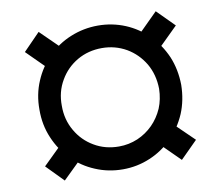

<svg xmlns="http://www.w3.org/2000/svg" viewBox="-72 -705 922 805"><g transform="rotate(-10 389.0 -302.5)"><path d="M390.1 9.8Q328.1 9.8 272.9 -13.7Q218.8 -36.1 176.3 -78.6Q135.3 -119.6 111.3 -176.3Q87.4 -231.9 87.9 -296.9Q87.4 -361.8 111.3 -417.5Q134.8 -473.1 176.3 -514.6Q217.8 -556.6 272.9 -579.1Q328.6 -602.1 390.1 -602.1Q450.7 -602.1 506.3 -579.1Q560.1 -556.6 602.1 -514.6Q643.1 -473.6 667.5 -417.5Q690.4 -362.3 691.4 -296.9Q690.4 -231.4 667.5 -176.3Q642.6 -119.1 602.1 -78.6Q559.1 -35.6 506.3 -13.7Q451.2 9.8 390.1 9.8ZM390.1 -87.4Q432.1 -87.4 470.2 -103.5Q507.3 -119.6 535.6 -147.9Q563.5 -175.8 580.6 -214.4Q596.2 -252 597.2 -296.9Q596.2 -356.9 568.8 -404.3Q540.5 -451.7 494.1 -479Q446.3 -506.3 390.1 -506.3Q332 -506.3 284.7 -479Q237.3 -451.2 210.4 -404.3Q182.1 -356.4 183.1 -296.9Q182.6 -238.3 210.4 -190.4Q237.8 -142.6 284.7 -115.2Q331.5 -87.4 390.1 -87.4ZM712.4 -545.9 609.9 -444.8 538.1 -518.1 639.6 -619.1ZM712.4 -59.1 639.6 13.7 538.1 -86.9 609.9 -158.7ZM244.1 -86.9 141.1 13.7 69.8 -59.1 171.4 -158.7ZM244.1 -518.1 171.4 -444.8 69.8 -545.9 141.1 -619.1Z"/></g></svg>

Font: My Font
Style: Regular
Weight: 500
Designer: Rasmus Andersson
Foundry: rsms
Version: Version 0.001